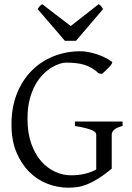

<svg xmlns="http://www.w3.org/2000/svg" viewBox="-20 -872 623 907"><path d="M508.8 -580.1Q512.2 -577.6 507.8 -570.6Q503.4 -563.5 495.4 -554.7Q487.3 -545.9 477.8 -537.4Q468.3 -528.8 461.9 -522.9L445.8 -525.9Q429.7 -541 412.6 -551Q395.5 -561 376.7 -566.4Q357.9 -571.8 336.9 -574Q315.9 -576.2 292 -576.2Q279.8 -576.2 261.5 -570.6Q243.2 -564.9 222.9 -552.5Q202.6 -540 182.6 -519.8Q162.6 -499.5 146.2 -470Q129.9 -440.4 119.9 -401.1Q109.9 -361.8 109.9 -311Q109.9 -243.2 127.9 -192.9Q146 -142.6 175.3 -109.6Q204.6 -76.7 241.2 -60.3Q277.8 -43.9 314.9 -43.9Q350.6 -43.9 380.6 -51Q410.6 -58.1 434.6 -71.3V-236.8Q434.6 -242.2 429.9 -247.3Q425.3 -252.4 413.8 -257.3Q402.3 -262.2 383.1 -267.1Q363.8 -272 334 -276.9V-297.9H559.1V-276.9Q531.2 -270 519.5 -259Q507.8 -248 507.8 -236.8V-75.2Q471.7 -45.4 443.1 -27.8Q414.6 -10.3 390.6 -0.7Q366.7 8.8 345.2 11.7Q323.7 14.6 301.8 14.6Q252.4 14.6 204.6 -3.7Q156.7 -22 118.9 -59.3Q81.1 -96.7 57.6 -152.6Q34.2 -208.5 34.2 -284.2Q34.2 -365.2 59.8 -429.4Q85.4 -493.7 129.9 -538.3Q174.3 -583 233.6 -606.4Q293 -629.9 359.9 -629.9Q376 -629.9 395.3 -626.5Q414.6 -623 434.6 -616.7Q454.6 -610.4 473.9 -601.1Q493.2 -591.8 508.8 -580.1ZM338.9 -679.2H286.6L157.7 -829.1Q161.1 -834 163.6 -837.4Q166 -840.8 168.2 -843.3Q170.4 -845.7 173.1 -847.7Q175.8 -849.6 179.7 -852.1L314 -749L445.8 -852.1Q454.1 -847.7 457.5 -843.3Q460.9 -838.9 466.8 -829.1Z"/></svg>

Font: Gentium Plus
Style: Regular
Weight: 400
Designer: J. Victor Gaultney, Annie Olsen, Iska Routamaa
Foundry: SIL International
Version: Version 1.510